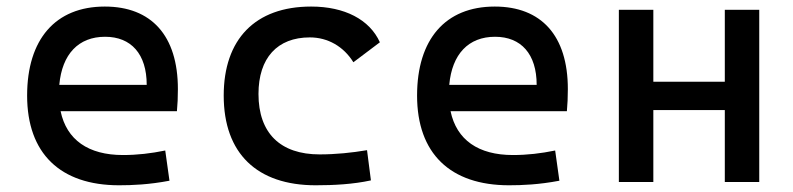

<svg xmlns="http://www.w3.org/2000/svg" viewBox="-20 -547 2384 577"><path d="M337.9 9.8C377 9.8 427.7 7.8 489.3 -3.9L476.6 -94.7C433.6 -85.9 392.6 -81.1 349.6 -81.1C245.6 -81.1 180.2 -126.5 162.1 -212.9H511.7C513.7 -233.4 514.6 -254.9 514.6 -279.3C514.6 -440.4 434.6 -527.3 294.9 -527.3C146.5 -527.3 61.5 -428.7 61.5 -259.8C61.5 -85.9 161.1 9.8 337.9 9.8ZM158.2 -292C166.5 -384.3 215.8 -436.5 295.9 -436.5C374 -436.5 420.9 -384.8 420.9 -292Z M928.7 9.8C982.9 9.8 1041 6.8 1094.7 -4.9L1083 -95.7C1037.1 -87.9 988.8 -83 940.4 -83C822.8 -83 756.8 -146.5 756.8 -264.6C756.8 -373 813.5 -434.6 911.1 -434.6C965.3 -434.6 1012.7 -407.2 1042 -359.9L1121.6 -419.9C1090.8 -488.3 1015.6 -527.3 915 -527.3C746.6 -527.3 652.3 -428.7 652.3 -259.8C652.3 -85.9 752.4 9.8 928.7 9.8Z M1509.8 9.8C1548.8 9.8 1599.6 7.8 1661.1 -3.9L1648.4 -94.7C1605.5 -85.9 1564.5 -81.1 1521.5 -81.1C1417.5 -81.1 1352.1 -126.5 1334 -212.9H1683.6C1685.5 -233.4 1686.5 -254.9 1686.5 -279.3C1686.5 -440.4 1606.4 -527.3 1466.8 -527.3C1318.4 -527.3 1233.4 -428.7 1233.4 -259.8C1233.4 -85.9 1333 9.8 1509.8 9.8ZM1330.1 -292C1338.4 -384.3 1387.7 -436.5 1467.8 -436.5C1545.9 -436.5 1592.8 -384.8 1592.8 -292Z M2158.2 0H2261.7V-517.6H2158.2V-301.3H1943.4V-517.6H1839.8V0H1943.4V-216.3H2158.2Z"/></svg>

Font: Cascadia Mono NF
Style: Regular
Weight: 400
Monospace: yes
Designer: Aaron Bell
Foundry: Saja Typeworks
Version: Version 2404.023